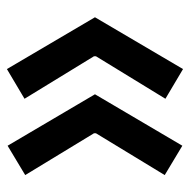

<svg xmlns="http://www.w3.org/2000/svg" viewBox="-17 -615 550 556"><g transform="rotate(90 258.0 -337.0)"><path d="M180 -82 30 -337 180 -592 266 -541 143 -340V-334L266 -133ZM402 -84 253 -337 402 -590 487 -539 366 -340V-334L487 -135Z"/></g></svg>

Font: Ruda
Style: Bold
Weight: 700
Designer: Mariela Monsalve and Angelina Sanchez
Foundry: Mariela Monsalve and Angelina Sanchez
Version: Version 2.000